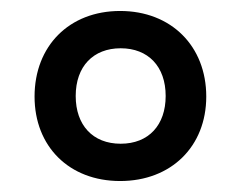

<svg xmlns="http://www.w3.org/2000/svg" viewBox="-20 -746 440 350"><path d="M199 -416C292 -416 356 -479 356 -570C356 -662 292 -726 199 -726C106 -726 43 -662 43 -570C43 -479 106 -416 199 -416ZM200 -484C149 -484 118 -518 118 -571C118 -625 150 -658 200 -658C250 -658 282 -625 282 -571C282 -518 251 -484 200 -484Z"/></svg>

Font: Noto Serif Sinhala SemiBold
Style: Regular
Weight: 600
Designer: Jelle Bosma - Monotype Design Team
Foundry: Monotype Imaging Inc.
Version: Version 2.007